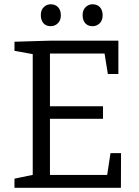

<svg xmlns="http://www.w3.org/2000/svg" viewBox="-20 -891 661 911"><path d="M504.3 -164.3H554.3L553.7 0H48.7V-43.3L148.3 -64L135.3 -45.7V-650L148 -632L48.7 -649.7V-693L216 -698H541.7V-540H491.7L474 -650.3L491.3 -637H202.3L217 -651.7V-372L202.3 -386.7H468.7V-327.3H202.3L217 -343.7V-46.3L202.3 -61H504L486.3 -46.3ZM419.3 -766.7Q397.3 -766.7 384.8 -780.5Q372.3 -794.3 372 -818.3Q371.7 -842.7 385.7 -856.7Q399.7 -870.7 419.3 -870.7Q441.3 -870.7 454.2 -856.7Q467 -842.7 467 -818.3Q467 -794.3 453 -780.5Q439 -766.7 419.3 -766.7ZM220.7 -766.7Q199 -766.7 186.5 -780.5Q174 -794.3 173.7 -818.3Q173.3 -842.7 187.2 -856.7Q201 -870.7 220.7 -870.7Q242.7 -870.7 255.7 -856.7Q268.7 -842.7 268.7 -818.3Q268.7 -794.3 254.5 -780.5Q240.3 -766.7 220.7 -766.7Z"/></svg>

Font: Bitter Thin
Style: Regular
Weight: 100
Designer: Sol Matas, and Bitter project Authors
Foundry: Sol Matas
Version: Version 2.002